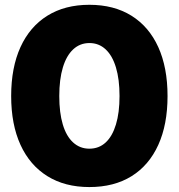

<svg xmlns="http://www.w3.org/2000/svg" viewBox="-20 -758 735 789"><path d="M347.2 10.7Q246.6 10.7 174.6 -34.2Q102.5 -79.1 64.2 -162.8Q25.9 -246.6 25.9 -363.3Q25.9 -480.5 64.2 -564.5Q102.5 -648.4 174.6 -693.4Q246.6 -738.3 347.2 -738.3Q448.2 -738.3 520.3 -693.4Q592.3 -648.4 630.4 -564.5Q668.5 -480.5 668.5 -363.3Q668.5 -246.1 630.4 -162.4Q592.3 -78.6 520.5 -33.9Q448.7 10.7 347.2 10.7ZM347.2 -147Q386.7 -147 414.3 -172.6Q441.9 -198.2 456.5 -246.6Q471.2 -294.9 471.2 -363.3Q471.2 -432.1 456.5 -480.7Q441.9 -529.3 414.1 -555.2Q386.2 -581.1 347.7 -581.1Q308.6 -581.1 280.8 -555.2Q252.9 -529.3 238.3 -480.7Q223.6 -432.1 223.6 -363.3Q223.6 -294.9 238 -246.6Q252.4 -198.2 280.5 -172.6Q308.6 -147 347.2 -147Z"/></svg>

Font: Inter 24pt Black
Style: Regular
Weight: 900
Designer: Rasmus Andersson
Foundry: rsms
Version: Version 4.001;git-66647c0bb